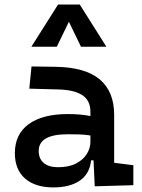

<svg xmlns="http://www.w3.org/2000/svg" viewBox="-20 -815 626 845"><path d="M215.8 9.8Q134.8 9.8 90.1 -29.5Q45.4 -68.8 45.4 -141.1Q45.4 -224.1 106.2 -268.6Q167 -313 278.8 -313Q335.9 -313 377.9 -304.2V-323.7Q377.9 -373 341.8 -396.5Q305.7 -419.9 234.4 -421.4L108.9 -424.8L118.7 -522.5L224.6 -521Q355.5 -519 418.9 -465.6Q482.4 -412.1 482.4 -309.6V-98.6L566.9 -87.9V0L397 4.9L391.6 -109.4H380.9Q375 -49.8 331.1 -20Q287.1 9.8 215.8 9.8ZM235.8 -79.1Q283.2 -79.1 314.7 -95.5Q346.2 -111.8 362.1 -137.5Q377.9 -163.1 377.9 -190.4V-218.8Q353 -222.7 328.6 -223.4Q304.2 -224.1 278.3 -224.1Q150.4 -224.1 150.4 -150.9Q150.4 -116.2 172.6 -97.7Q194.8 -79.1 235.8 -79.1ZM118.2 -609.4 235.4 -794.9H331.1L448.2 -609.4H336.4L283.2 -719.2L230 -609.4Z"/></svg>

Font: Caskaydia Cove Medium
Style: Regular
Weight: 500
Monospace: yes
Designer: Aaron Bell
Foundry: Saja Typeworks
Version: Version 4.300; ttfautohint (v1.8.3)